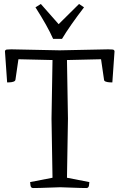

<svg xmlns="http://www.w3.org/2000/svg" viewBox="-20 -949 603 969"><path d="M281 -695 526 -700Q540 -700 548.5 -699Q557 -698 558 -690L547 -533Q543 -533 533 -533.5Q523 -534 514 -537Q505 -540 505 -547L490 -650L318 -646L323 -350L318 -52L431 -30Q431 -25 429 -12.5Q427 0 416 0Q416 0 385 -0.5Q354 -1 284 -4Q214 -1 180.5 -0.5Q147 0 147 0Q136 0 134 -12.5Q132 -25 132 -30L245 -52L240 -350L245 -646L73 -650L58 -547Q57 -540 48.5 -537Q40 -534 30 -533.5Q20 -533 16 -533L5 -690Q6 -698 15 -699Q24 -700 37 -700ZM276 -827 379 -929 404 -912Q332 -818 293 -753H248Q234 -785 211.5 -825Q189 -865 159 -912L186 -929Z"/></svg>

Font: Mate SC
Style: Regular
Weight: 400
Designer: Eduardo Rodriguez Tunni
Foundry: Eduardo Rodriguez Tunni
Version: Version 1.003; ttfautohint (v1.8.4.7-5d5b);gftools[0.9.24]